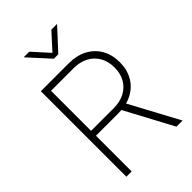

<svg xmlns="http://www.w3.org/2000/svg" viewBox="-273 -1050 1155 1155"><g transform="rotate(-45 304.5 -472.5)"><path d="M90.3 0V-727.5H328.6Q395.5 -727.5 445.3 -700.9Q495.1 -674.3 522.5 -626.5Q549.8 -578.6 549.8 -514.6Q549.8 -451.7 522.2 -404.1Q494.6 -356.4 444.6 -330.1Q394.5 -303.7 327.1 -303.7H114.7V-345.2H327.6Q381.8 -345.2 421.6 -366.2Q461.4 -387.2 483.2 -425.3Q504.9 -463.4 504.9 -514.6Q504.9 -566.9 482.9 -605.2Q460.9 -643.6 421.1 -664.8Q381.3 -686 327.1 -686H135.3V0ZM516.1 0 339.8 -329.6H391.1L568.4 0ZM209 -944.8 302.7 -841.3 397 -944.8H444.3V-943.4L321.3 -810.1H284.2L162.6 -943.4V-944.8Z"/></g></svg>

Font: Inter 24pt ExtraLight
Style: Regular
Weight: 250
Designer: Rasmus Andersson
Foundry: rsms
Version: Version 4.001;git-66647c0bb